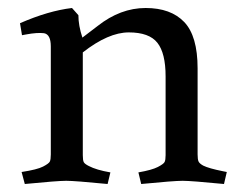

<svg xmlns="http://www.w3.org/2000/svg" viewBox="-20 -452 607 480"><path d="M187 -64Q187 -51 189.5 -46.5Q192 -42 202 -37Q221 -27 256 -21L249 8Q167 0 145.5 0Q124 0 42 8L34 -22Q73 -28 87.5 -35.5Q102 -43 104.5 -48Q107 -53 107 -66V-336Q107 -366 90 -369Q73 -371 46 -366L35 -364L30 -394Q101 -425 160 -432L176 -414Q176 -388 186 -358L224 -387Q281 -432 344 -432Q407 -432 440.5 -397Q474 -362 474 -281V-66Q474 -53 476.5 -48Q479 -43 488 -38Q502 -31 537 -24L547 -22L540 8Q458 0 436.5 0Q415 0 333 8L326 -21Q360 -27 374.5 -34.5Q389 -42 391.5 -47Q394 -52 394 -64V-261Q394 -319 373.5 -345Q353 -371 302 -371Q251 -371 187 -321Z"/></svg>

Font: Buenard
Style: Regular
Weight: 400
Designer: Gustavo Ibarra
Foundry: FontFuror
Version: Version 1.001 2011